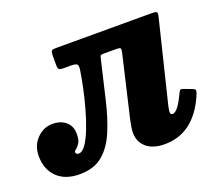

<svg xmlns="http://www.w3.org/2000/svg" viewBox="-122 -657 935 814"><g transform="rotate(-20 346.0 -249.5)"><path d="M-26.5 -114Q-26.5 -162 4 -192.5Q34.5 -223 73.5 -223Q111 -223 134.2 -203.2Q157.5 -183.5 157.5 -148Q157.5 -121 149.2 -107.8Q141 -94.5 132.5 -88.5Q124 -82.5 124 -77Q124 -66.5 137.5 -66.5Q153.5 -66.5 169.5 -89.5Q185.5 -112.5 200.2 -150.2Q215 -188 227.5 -232.8Q240 -277.5 249.2 -321.2Q258.5 -365 263.5 -399.5Q266 -419 259 -423.8Q252 -428.5 232.5 -428.5H202Q186 -428.5 180.5 -432Q175 -435.5 175 -452.5V-493.5Q175 -511 179 -515.5Q183 -520 200 -520H627.5Q650.5 -520 653.8 -515.5Q657 -511 652 -491.5L562.5 -126Q561.5 -121.5 560 -113Q558.5 -104.5 558.5 -101Q558.5 -88 568.5 -88Q580 -88 594 -105.8Q608 -123.5 623 -156Q629 -169 632.8 -172.8Q636.5 -176.5 649.5 -171.5L685 -158Q697.5 -153.5 695.8 -144.8Q694 -136 688 -122.5Q623.5 21 494 21Q441 21 411.8 -4Q382.5 -29 382.5 -71.5Q382.5 -83.5 385.5 -99.5Q388.5 -115.5 390.5 -126L455 -402.5Q459 -419 456.8 -423.8Q454.5 -428.5 439 -428.5H380Q366 -428.5 364.8 -422.8Q363.5 -417 360 -403.5Q339.5 -317 321.8 -240.8Q304 -164.5 279.5 -106.5Q255 -48.5 215.5 -15.5Q176 17.5 112 17.5Q46 17.5 9.8 -18.5Q-26.5 -54.5 -26.5 -114Z"/></g></svg>

Font: Besley* Narrow Heavy
Style: Italic
Weight: 800
Width: 4
Italic angle: -13°
Designer: Owen Earl
Foundry: indestructible type*
Version: Version 3.000; ttfautohint (v1.8.3)